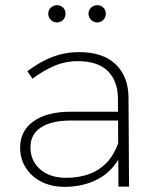

<svg xmlns="http://www.w3.org/2000/svg" viewBox="-20 -723 607 744"><path d="M256 -256Q180 -256 139 -229.5Q98 -203 98 -152Q98 -100 135.5 -67Q173 -34 236 -34Q286 -34 325.5 -48.5Q365 -63 394 -93.5Q423 -124 439 -171L458 -143Q427 -68 367.5 -33.5Q308 1 230 1Q179 1 140 -19Q101 -39 79.5 -73.5Q58 -108 58 -151Q58 -216 110 -253Q162 -290 252 -290H449V-256ZM437 -343Q436 -410 397.5 -448Q359 -486 281 -486Q233 -486 190 -467.5Q147 -449 106 -418L86 -447Q117 -470 148 -486.5Q179 -503 213.5 -512Q248 -521 287 -521Q379 -521 428 -474Q477 -427 478 -346L480 0H439ZM201 -703Q215 -703 224.5 -693.5Q234 -684 234 -670Q234 -656 224.5 -646Q215 -636 201 -636Q187 -636 177 -646Q167 -656 167 -670Q167 -684 177 -693.5Q187 -703 201 -703ZM357 -703Q371 -703 380.5 -693.5Q390 -684 390 -670Q390 -656 380.5 -646Q371 -636 357 -636Q343 -636 333 -646Q323 -656 323 -670Q323 -684 333 -693.5Q343 -703 357 -703Z"/></svg>

Font: Alexandria ExtraLight
Style: Regular
Weight: 250
Designer: Mohamed Gaber
Foundry: Kief Type Foundry
Version: Version 5.100